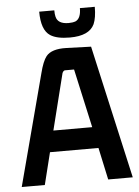

<svg xmlns="http://www.w3.org/2000/svg" viewBox="-56 -846 644 890"><g transform="rotate(-5 266.5 -401.5)"><path d="M525.4 0 385.7 -620.1 270.5 -624Q202.1 -626 176.8 -594.7Q159.2 -572.3 145.5 -517.6L8.8 0H116.2L153.3 -149.4H378.9L411.1 0ZM243.2 -509.8Q248 -520.5 254.9 -521.5H297.9L358.4 -248H177.7ZM160.2 -802.7Q160.2 -716.8 201.2 -690.4Q231.4 -670.9 292 -670.9Q381.8 -670.9 406.2 -722.7Q418.9 -752 418.9 -802.7H349.6Q349.6 -754.9 324.2 -743.2Q310.5 -738.3 292 -738.3Q241.2 -738.3 233.4 -773.4Q230.5 -785.2 230.5 -802.7Z"/></g></svg>

Font: Gemunu Libre
Style: Bold
Weight: 700
Designer: Pushpananda Ekanayake, Sol Matas, Kosala Senevirathne
Foundry: Mooniak
Version: Version 1.001